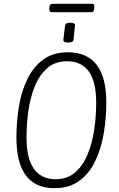

<svg xmlns="http://www.w3.org/2000/svg" viewBox="-20 -980 624 1006"><path d="M266 6Q66 6 66 -259Q66 -341 79 -421Q92 -501 123 -565Q154 -629 206 -667.5Q258 -706 336 -706Q435 -706 486 -641Q537 -576 537 -442Q537 -360 523.5 -280.5Q510 -201 479 -136Q448 -71 395.5 -32.5Q343 6 266 6ZM271 -41Q334 -41 375 -77.5Q416 -114 440 -173.5Q464 -233 474 -303Q484 -373 484 -441Q484 -553 445 -606Q406 -659 332 -659Q268 -659 227 -622.5Q186 -586 162 -527Q138 -468 128.5 -398Q119 -328 119 -259Q119 -149 158 -95Q197 -41 271 -41ZM337 -757Q311 -757 312 -771L321 -847Q322 -853 328 -857Q334 -861 348 -861Q374 -861 373 -847L365 -771Q363 -757 337 -757ZM251 -916Q237 -916 238 -934L239 -942Q241 -960 255 -960H463Q476 -960 474 -942L473 -934Q472 -916 458 -916Z"/></svg>

Font: Asap Condensed Condensed ExtraLight
Style: Italic
Weight: 200
Width: 3
Italic angle: -6°
Designer: Pablo Cosgaya
Foundry: Omnibus-Type
Version: Version 3.001; ttfautohint (v1.8.4.7-5d5b)